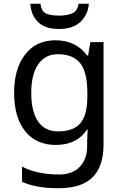

<svg xmlns="http://www.w3.org/2000/svg" viewBox="-20 -760 655 1020"><path d="M275 -546Q328 -546 370.5 -526Q413 -506 443 -465H448L460 -536H530V9Q530 124 471.5 182Q413 240 290 240Q172 240 97 206V125Q176 167 295 167Q364 167 403.5 126.5Q443 86 443 16V-5Q443 -17 444 -39.5Q445 -62 446 -71H442Q388 10 276 10Q172 10 113.5 -63Q55 -136 55 -267Q55 -395 113.5 -470.5Q172 -546 275 -546ZM287 -472Q220 -472 183 -418.5Q146 -365 146 -266Q146 -167 182.5 -114.5Q219 -62 289 -62Q370 -62 407 -105.5Q444 -149 444 -246V-267Q444 -377 406 -424.5Q368 -472 287 -472ZM452 -740Q447 -680 406.5 -643Q366 -606 294 -606Q220 -606 182.5 -642.5Q145 -679 141 -740H195Q200 -699 225 -688Q250 -677 296 -677Q335 -677 363.5 -689Q392 -701 397 -740Z"/></svg>

Font: Noto Sans Tai Le
Style: Regular
Weight: 400
Designer: Monotype Design Team
Foundry: Monotype Imaging Inc.
Version: Version 2.002; ttfautohint (v1.8.4.7-5d5b)